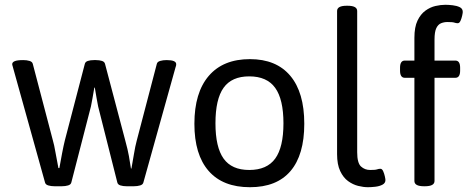

<svg xmlns="http://www.w3.org/2000/svg" viewBox="-20 -776 1968 802"><path d="M208 2Q193 2 181.5 -1.5Q170 -5 168 -14L36 -488Q35 -493 33 -499Q31 -505 31 -508Q31 -516 41.5 -520.5Q52 -525 77 -525Q92 -525 103.5 -521.5Q115 -518 117 -509L201 -189Q206 -173 212 -138Q218 -103 224 -74H228Q233 -103 239.5 -136.5Q246 -170 251 -190L334 -508Q336 -518 347 -521.5Q358 -525 373 -525H380Q395 -525 406 -521.5Q417 -518 419 -508L503 -190Q514 -150 518.5 -124Q523 -98 527 -72H529Q534 -99 539.5 -132.5Q545 -166 551 -188L635 -509Q637 -518 649 -521.5Q661 -525 676 -525Q716 -525 716 -508Q716 -505 715.5 -502Q715 -499 713 -494L579 -14Q577 -5 565.5 -1.5Q554 2 539 2H509Q494 2 483 -1.5Q472 -5 470 -14L390 -331Q387 -344 383.5 -366Q380 -388 376 -410H374Q370 -388 366.5 -366.5Q363 -345 360 -332L278 -14Q276 -5 264.5 -1.5Q253 2 238 2Z M1024 6Q911 6 851.5 -62Q792 -130 792 -259Q792 -389 852 -459Q912 -529 1024 -529Q1134 -529 1192.5 -459.5Q1251 -390 1251 -259Q1251 -129 1193.5 -61.5Q1136 6 1024 6ZM1021 -66Q1095 -66 1129.5 -113.5Q1164 -161 1164 -261Q1164 -361 1129.5 -409Q1095 -457 1021 -457Q948 -457 914 -409.5Q880 -362 880 -261Q880 -161 914 -113.5Q948 -66 1021 -66Z M1517 6Q1498 6 1476 0.5Q1454 -5 1434 -19.5Q1414 -34 1401 -61.5Q1388 -89 1388 -132V-730Q1388 -752 1428 -752H1432Q1472 -752 1472 -730V-140Q1472 -95 1488 -80.5Q1504 -66 1526 -66Q1548 -66 1555 -68.5Q1562 -71 1569 -71Q1576 -71 1580.5 -61Q1585 -51 1587.5 -39.5Q1590 -28 1590 -24Q1590 -11 1577.5 -4.5Q1565 2 1548 4Q1531 6 1517 6Z M1751 2Q1711 2 1711 -20V-451H1671Q1651 -451 1651 -481V-493Q1651 -523 1671 -523H1711V-618Q1711 -663 1724 -690Q1737 -717 1757 -731.5Q1777 -746 1799 -751Q1821 -756 1840 -756Q1854 -756 1871 -754Q1888 -752 1900.5 -746Q1913 -740 1913 -726Q1913 -722 1910.5 -710.5Q1908 -699 1903.5 -689Q1899 -679 1892 -679Q1885 -679 1878 -681.5Q1871 -684 1849 -684Q1835 -684 1822.5 -679Q1810 -674 1802.5 -658.5Q1795 -643 1795 -610V-523H1882Q1902 -523 1902 -493V-481Q1902 -451 1882 -451H1795V-20Q1795 2 1755 2Z"/></svg>

Font: Asap
Style: Regular
Weight: 400
Designer: Pablo Cosgaya
Foundry: Omnibus-Type
Version: Version 3.001